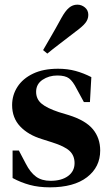

<svg xmlns="http://www.w3.org/2000/svg" viewBox="-20 -790 475 824"><path d="M194 14Q146 14 107.5 3.5Q69 -7 34 -26V-144H61L91 -87Q110 -50 134.5 -32Q159 -14 197 -14Q244 -14 272 -34.5Q300 -55 300 -90Q300 -122 279 -142Q258 -162 204 -179L160 -193Q101 -211 66.5 -247.5Q32 -284 32 -339Q32 -382 55 -417.5Q78 -453 122 -474Q166 -495 229 -495Q270 -495 304.5 -485.5Q339 -476 372 -459L366 -352H340L309 -409Q293 -441 276.5 -453.5Q260 -466 226 -466Q190 -466 162.5 -447.5Q135 -429 135 -396Q135 -365 158 -345.5Q181 -326 232 -309L275 -296Q348 -273 379 -235Q410 -197 410 -144Q410 -73 353.5 -29.5Q297 14 194 14ZM165 -575Q181 -603 199.5 -634.5Q218 -666 243 -712Q260 -743 276 -756.5Q292 -770 312 -770Q330 -770 344.5 -758Q359 -746 359 -726Q359 -707 346 -691Q333 -675 304 -654Q264 -623 235 -601Q206 -579 183 -560Z"/></svg>

Font: DeepMind Serif Text
Style: Regular
Weight: 400
Designer: Frank Grießhammer / Modifications: Colophon Foundry
Foundry: Colophon Foundry
Version: Version 5.003; ttfautohint (v1.8.2)